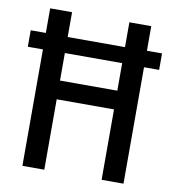

<svg xmlns="http://www.w3.org/2000/svg" viewBox="-79 -768 758 838"><g transform="rotate(10 300.0 -349.0)"><path d="M427 0V-312H173V0H76V-516H9V-589H76V-698H173V-588H427V-698H524V-589H591V-516H524V0ZM173 -395H427V-517H173Z"/></g></svg>

Font: IBM Plex Mono Text
Style: Regular
Weight: 450
Designer: Mike Abbink, Paul van der Laan, Pieter van Rosmalen
Foundry: Bold Monday
Version: Version 2.000